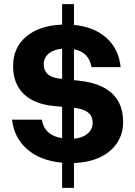

<svg xmlns="http://www.w3.org/2000/svg" viewBox="-20 -777 650 924"><path d="M279 -757H336V-657Q433 -648 492.5 -594.5Q552 -541 560.5 -454H420.5Q408 -526 336 -540V-391L358 -389Q572.5 -366 572.5 -190.5Q572.5 -132.5 543.2 -88.8Q514 -45 461 -20Q408 5 336 7.5V127H279V6Q175 -3.5 111.5 -58.2Q48 -113 38 -201H181Q194.5 -125 279 -112V-263L238.5 -267Q144 -276 93.5 -325.5Q43 -375 43 -459Q43 -548 106.5 -601.2Q170 -654.5 279 -658.5ZM265 -399 279 -397.5V-542.5Q238.5 -539 214.5 -519Q190.5 -499 190.5 -467.5Q190.5 -408 265 -399ZM340.5 -257.5 336 -258V-109.5Q377 -113 401.5 -133.8Q426 -154.5 426 -186.5Q426 -248 340.5 -257.5Z"/></svg>

Font: Overused Grotesk
Style: Bold
Weight: 710
Version: Version 0.004